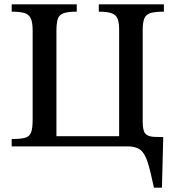

<svg xmlns="http://www.w3.org/2000/svg" viewBox="-20 -677 813 888"><path d="M729 191H692Q676 115 663 73.5Q650 32 629 16Q608 0 570 0H34V-34Q74 -34 95 -39.5Q116 -45 123.5 -64Q131 -83 131 -125V-536Q131 -574 122 -592.5Q113 -611 92 -617Q71 -623 34 -623V-657H335V-623Q292 -623 272 -615Q252 -607 246.5 -587Q241 -567 241 -533V-47H531V-538Q531 -569 525 -587.5Q519 -606 499.5 -614.5Q480 -623 437 -623V-657H738V-623Q697 -623 676 -616.5Q655 -610 647.5 -591.5Q640 -573 640 -538V-114Q640 -72 652.5 -58.5Q665 -45 694 -44L735 -43Z"/></svg>

Font: STIX Two Text Medium
Style: Regular
Weight: 500
Designer: Ross Mills, John Hudson & Paul Hanslow, Tiro Typeworks Ltd; with prior portions MicroPress Inc., and Coen Hoffman.
Foundry: Tiro Typeworks Ltd
Version: Version 2.13 b171